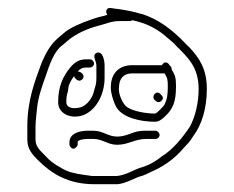

<svg xmlns="http://www.w3.org/2000/svg" viewBox="-20 -497 599 492"><path d="M179 -127V-133C179 -139 198 -141 204 -141H219C243 -141 256 -126 280 -126C309 -126 325 -141 355 -141H379C384 -141 389 -146 389 -151C389 -156 384 -162 379 -162H355C349 -162 343 -162 337 -161C317 -158 303 -147 280 -147C257 -147 244 -162 219 -162H204C182 -162 158 -154 158 -133V-127C158 -122 163 -116 168 -116C173 -116 179 -122 179 -127ZM376 -241C381 -236 387 -232 394 -239C401 -246 396 -251 391 -256C381 -267 367 -251 376 -241ZM410 -275C410 -253 408 -242 401 -228C399 -225 382 -206 377 -206C354 -206 320 -212 305 -223C296 -229 282 -256 285 -273C285 -296 297 -309 319 -309H402C409 -296 410 -295 410 -275ZM264 -274C263 -259 273 -230 279 -221C295 -196 338 -185 378 -185C385 -185 393 -189 402 -198C423 -217 431 -236 431 -275C431 -299 429 -303 420 -319C420 -324 418 -327 415 -329C410 -339 400 -340 395 -330H319C284 -330 264 -308 264 -274ZM211 -345H202C182 -345 172 -338 160 -324C141 -301 129 -275 129 -235C129 -207 158 -193 187 -200C223 -209 248 -252 248 -297V-329C248 -343 243 -366 229 -362C214 -357 227 -341 227 -329V-297C227 -279 224 -277 219 -257C213 -240 198 -223 182 -221C168 -218 150 -220 150 -235C150 -248 151 -253 154 -263L156 -277C159 -285 164 -295 170 -302C170 -300 171 -298 173 -296C178 -291 184 -287 191 -294C200 -303 188 -314 179 -314C186 -321 191 -324 202 -324H211C216 -324 221 -329 221 -334C221 -339 216 -345 211 -345ZM255 -459C251 -458 248 -457 245 -456C228 -453 206 -444 192 -439L174 -431C161 -425 151 -419 141 -410L127 -398C109 -382 98 -362 87 -337C69 -288 50 -240 50 -173V-140C50 -115 62 -102 78 -86C112 -52 155 -25 221 -25H282C307 -28 325 -42 346 -47C357 -51 367 -57 377 -61C404 -74 430 -93 449 -116C460 -128 467 -134 475 -148C497 -177 510 -219 510 -269C510 -320 491 -348 466 -375C459 -381 454 -387 449 -392C421 -420 389 -446 347 -460L325 -466C308 -470 292 -473 273 -475C263 -477 254 -479 252 -468C252 -465 253 -462 255 -459ZM319 -445H320C353 -438 379 -425 401 -407C413 -396 424 -389 433 -378C461 -350 489 -325 489 -269C489 -232 480 -198 467 -173C449 -146 423 -113 394 -96C380 -84 359 -72 339 -67C319 -60 304 -49 280 -46H221C217 -46 213 -46 209 -47L195 -49C173 -52 154 -56 138 -66C120 -76 108 -84 93 -101C81 -113 71 -122 71 -140V-173C71 -184 74 -212 75 -220C78 -250 88 -276 97 -302C107 -331 118 -366 141 -382L155 -394C176 -411 202 -423 232 -431C249 -435 265 -443 285 -443H312C315 -443 317 -444 319 -445Z"/></svg>

Font: Be Happy
Style: Regular
Weight: 500
Designer: Mew Too
Foundry: Cannot Into Space Fonts
Version: Version 0.9977